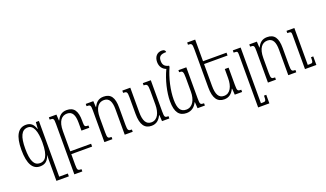

<svg xmlns="http://www.w3.org/2000/svg" viewBox="-88 -1388 3799 2235"><g transform="rotate(-20 1811.0 -270.0)"><path d="M315 -492 309 -410H306C286 -473 252 -502 194 -502C97 -502 46 -417 46 -244C46 -68 98 10 186 10C251 10 285 -21 306 -84H308C306 -58 306 -20 306 35V233H460V198H353V-492ZM198 -26C125 -26 93 -95 93 -243C93 -389 125 -466 205 -466C274 -466 306 -381 306 -244C306 -63 255 -26 198 -26Z M575 131V0H833V-35H575V-285C575 -411 624 -461 689 -461C756 -461 780 -407 780 -315V-217H877V-245C836 -245 827 -252 827 -297V-323C827 -444 788 -501 698 -501C633 -501 601 -465 576 -416H574L570 -492H476V-464C523 -464 528 -458 528 -390V233H627V205C583 205 575 201 575 131Z M1336 -28C1293 -28 1284 -35 1284 -104V-319C1284 -444 1245 -501 1155 -501C1090 -501 1058 -465 1033 -416H1031L1027 -492H933V-464C980 -464 985 -458 985 -390V0H1084V-28C1040 -28 1032 -32 1032 -103V-285C1032 -411 1081 -462 1146 -462C1213 -462 1237 -407 1237 -315V0H1336Z M1568 10C1629 10 1666 -25 1690 -76H1694L1699 0H1790V-28C1745 -28 1739 -33 1739 -106V-492H1640V-464C1680 -464 1692 -459 1692 -378V-207C1692 -109 1657 -29 1579 -29C1514 -29 1485 -84 1485 -188V-492H1386V-464C1430 -464 1438 -458 1438 -391V-185C1438 -46 1485 10 1568 10Z M2002 10C2063 10 2106 -25 2130 -76H2134L2139 0H2230V-28C2185 -28 2179 -33 2179 -106V-492H2081V-467C2121 -467 2132 -462 2132 -381V-207C2132 -108 2091 -29 2012 -29C1942 -29 1912 -78 1912 -188C1912 -302 1944 -447 1997 -563V-578C1948 -588 1924 -612 1924 -663C1924 -713 1943 -739 2020 -739C2018 -760 2006 -773 1976 -773C1919 -773 1880 -732 1880 -666C1880 -608 1910 -570 1954 -554C1899 -439 1865 -294 1865 -185C1865 -46 1913 10 2002 10Z M2640 -320H2593V-207C2593 -109 2558 -29 2480 -29C2415 -29 2386 -79 2386 -188V-457H2677V-492H2386V-760H2287V-732C2331 -732 2339 -726 2339 -659V-185C2339 -46 2386 10 2469 10C2530 10 2567 -25 2591 -76H2595L2600 0H2691V-28C2646 -28 2640 -33 2640 -106Z M2944 127H2916C2916 194 2911 198 2873 198H2852V-492H2755V-464H2763C2801 -464 2805 -459 2805 -419V233H2944Z M3362 -28C3319 -28 3310 -35 3310 -104V-319C3310 -444 3271 -501 3181 -501C3116 -501 3084 -465 3059 -416H3057L3053 -492H2959V-464C3006 -464 3011 -458 3011 -390V0H3110V-28C3066 -28 3058 -32 3058 -103V-285C3058 -411 3107 -462 3172 -462C3239 -462 3263 -407 3263 -315V0H3362ZM3611 -106H3583C3583 -39 3579 -35 3541 -35H3517V-492H3420V-464H3428C3466 -464 3470 -459 3470 -419V0H3611Z"/></g></svg>

Font: Noto Serif Armenian ExtraCondensed Light
Style: Regular
Weight: 300
Width: 2
Designer: Monotype Design Team
Foundry: Monotype Imaging Inc.
Version: Version 2.008